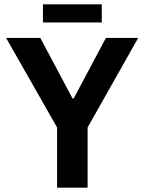

<svg xmlns="http://www.w3.org/2000/svg" viewBox="-20 -861 663 881"><path d="M177 -758V-841H447V-758ZM242 0V-276L8 -687H165L313 -409H318L466 -687H614L382 -276V0Z"/></svg>

Font: Archivo SemiCondensed
Style: Bold
Weight: 680
Width: 4
Designer: Hector Gatti
Foundry: Omnibus-Type
Version: Version 2.001; ttfautohint (v1.8.3)